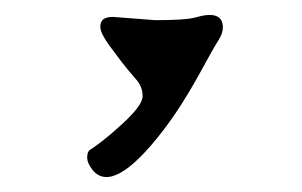

<svg xmlns="http://www.w3.org/2000/svg" viewBox="-20 -131 404 257"><path d="M278.3 -94.2Q278.3 -86.4 272.7 -77.6Q267.1 -68.8 259.8 -55.4Q252.4 -42 243.2 -25.4Q233.9 -8.8 222.4 9.3Q210.9 27.3 197.8 44.4Q131.8 129.9 104 96.7Q96.7 87.4 96.7 79.6Q96.7 71.8 100.8 69.3Q105 66.9 116.5 58.1Q127.9 49.3 140.1 38.1Q170.9 10.7 170.9 -2.2Q170.9 -15.1 161.9 -25.1Q152.8 -35.2 142.3 -48.8Q131.8 -62.5 126.2 -70.3Q120.6 -78.1 118.2 -83Q114.3 -89.8 114.3 -95.7Q114.3 -108.4 130.9 -108.4L188 -104Q227.5 -104 240.7 -107.4Q278.3 -118.7 278.3 -94.2Z"/></svg>

Font: Snowburst One
Style: Regular
Weight: 400
Designer: Annet Stirling
Foundry: Annet Stirling
Version: Version 1.001